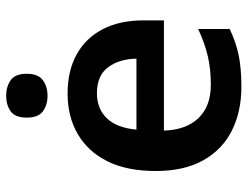

<svg xmlns="http://www.w3.org/2000/svg" viewBox="-110 -682 802 622"><g transform="rotate(-90 291.0 -371.0)"><path d="M299 -553Q373 -553 426 -523.5Q479 -494 507.5 -439Q536 -384 536 -307V-241H179Q181 -169 219.5 -129Q258 -89 327 -89Q379 -89 421 -99Q463 -109 508 -130V-28Q467 -8 424 1Q381 10 321 10Q241 10 179.5 -20.5Q118 -51 83 -113Q48 -175 48 -267Q48 -361 79.5 -424Q111 -487 167.5 -520Q224 -553 299 -553ZM300 -458Q250 -458 219 -426Q188 -394 182 -330H412Q411 -386 384 -422Q357 -458 300 -458ZM292 -752Q321 -752 342 -737.5Q363 -723 363 -685Q363 -648 342 -633Q321 -618 292 -618Q262 -618 241.5 -633Q221 -648 221 -685Q221 -723 241.5 -737.5Q262 -752 292 -752Z"/></g></svg>

Font: Noto Sans NKo Unjoined SemiBold
Style: Regular
Weight: 600
Designer: Monotype Design Team
Foundry: Monotype Imaging Inc.
Version: Version 2.004